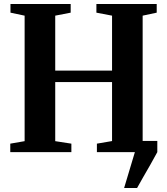

<svg xmlns="http://www.w3.org/2000/svg" viewBox="-20 -763 839 963"><path d="M602.5 180 656.5 0 650 -56H769V0Q752.5 31 734 63.2Q715.5 95.5 698.2 125.5Q681 155.5 667.5 180ZM103.5 -55V-684.5L32.5 -699.5V-743H334.5V-699.5L257 -684.5V-409H542V-684.5L463.5 -699.5V-743H766V-699.5L695.5 -684.5V-55L767.5 -42.5V0H466V-42.5L542 -55.5V-351.5H257V-55L338 -42.5V0H31.5V-42.5Z"/></svg>

Font: Merriweather 72pt
Style: Bold
Weight: 700
Version: Version 2.100